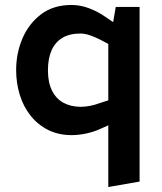

<svg xmlns="http://www.w3.org/2000/svg" viewBox="-20 -536 652 773"><path d="M269 8Q215 8 173.5 -13Q132 -34 103 -70.5Q74 -107 59.5 -154.5Q45 -202 45 -254Q45 -322 70.5 -381.5Q96 -441 145.5 -478.5Q195 -516 268 -516Q303 -516 338 -503Q373 -490 406 -467L447 -439L422 -356L382 -377Q360 -388 340.5 -394.5Q321 -401 304 -401Q260 -401 231 -383.5Q202 -366 187.5 -333Q173 -300 173 -253Q173 -204 189.5 -171Q206 -138 236 -122Q266 -106 305 -106Q324 -106 343.5 -110Q363 -114 382 -121L428 -136L453 -48L386 -18Q358 -5 327 1.5Q296 8 269 8ZM416 217V-394L430 -415L446 -508H542V195Z"/></svg>

Font: REM Medium
Style: Regular
Weight: 500
Designer: Octavio Pardo
Foundry: Ashler Design
Version: Version 1.005;gftools[0.9.28]